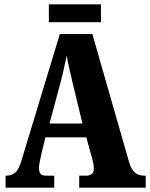

<svg xmlns="http://www.w3.org/2000/svg" viewBox="-20 -872 697 892"><path d="M6 0V-56H11Q33 -56 50 -69.5Q67 -83 80 -127L258 -714H409L580 -118Q590 -84 607.5 -70Q625 -56 648 -56H657V0H348V-56H382Q395 -56 405.5 -63Q416 -70 416 -89Q416 -102 412.5 -117Q409 -132 407 -140L381 -234H191L172 -156Q170 -144 165.5 -124.5Q161 -105 161 -91Q161 -75 167.5 -65.5Q174 -56 192 -56H232V0ZM210 -298H363L317 -489Q310 -520 302.5 -551Q295 -582 290 -614Q283 -583 276.5 -552Q270 -521 262 -492ZM207 -769V-852H449V-769Z"/></svg>

Font: Noto Serif Sinhala ExtraCondensed Black
Style: Regular
Weight: 900
Width: 2
Designer: Jelle Bosma - Monotype Design Team
Foundry: Monotype Imaging Inc.
Version: Version 2.007; ttfautohint (v1.8.4.7-5d5b)